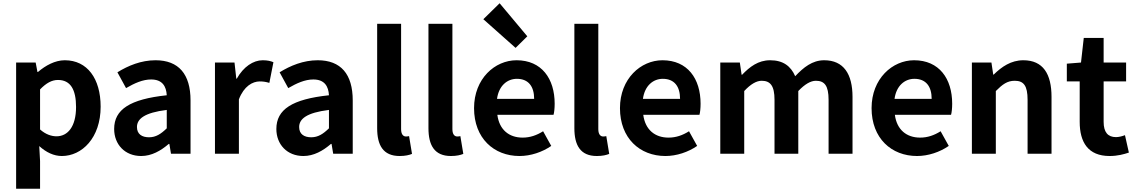

<svg xmlns="http://www.w3.org/2000/svg" viewBox="-20 -944 6970 1179"><path d="M79 215H226V45L221 -47C264 -8 311 14 360 14C483 14 598 -97 598 -289C598 -461 516 -574 378 -574C318 -574 260 -542 213 -502H210L199 -560H79ZM327 -107C297 -107 261 -118 226 -149V-395C264 -434 298 -453 336 -453C413 -453 447 -394 447 -287C447 -165 395 -107 327 -107Z M847 14C911 14 967 -18 1016 -60H1020L1030 0H1150V-327C1150 -489 1077 -574 935 -574C847 -574 767 -541 701 -500L754 -403C806 -433 856 -456 908 -456C977 -456 1001 -414 1004 -359C778 -335 681 -272 681 -152C681 -57 747 14 847 14ZM895 -101C852 -101 821 -120 821 -164C821 -214 867 -252 1004 -269V-156C968 -121 937 -101 895 -101Z M1300 0H1447V-334C1478 -415 1531 -444 1575 -444C1598 -444 1614 -441 1634 -435L1659 -562C1642 -569 1624 -574 1593 -574C1535 -574 1475 -534 1434 -461H1431L1420 -560H1300Z M1843 14C1907 14 1963 -18 2012 -60H2016L2026 0H2146V-327C2146 -489 2073 -574 1931 -574C1843 -574 1763 -541 1697 -500L1750 -403C1802 -433 1852 -456 1904 -456C1973 -456 1997 -414 2000 -359C1774 -335 1677 -272 1677 -152C1677 -57 1743 14 1843 14ZM1891 -101C1848 -101 1817 -120 1817 -164C1817 -214 1863 -252 2000 -269V-156C1964 -121 1933 -101 1891 -101Z M2434 14C2469 14 2493 8 2510 1L2492 -108C2482 -106 2478 -106 2472 -106C2458 -106 2443 -117 2443 -151V-798H2296V-157C2296 -53 2332 14 2434 14Z M2749 14C2784 14 2808 8 2825 1L2807 -108C2797 -106 2793 -106 2787 -106C2773 -106 2758 -117 2758 -151V-798H2611V-157C2611 -53 2647 14 2749 14Z M3146 -650 3218 -721 3048 -924 2948 -826ZM3170 14C3239 14 3310 -10 3365 -48L3315 -138C3275 -113 3235 -99 3189 -99C3106 -99 3046 -147 3034 -239H3379C3383 -252 3386 -279 3386 -307C3386 -461 3306 -574 3152 -574C3019 -574 2891 -461 2891 -280C2891 -95 3013 14 3170 14ZM3032 -337C3043 -418 3095 -460 3154 -460C3226 -460 3260 -412 3260 -337Z M3645 14C3680 14 3704 8 3721 1L3703 -108C3693 -106 3689 -106 3683 -106C3669 -106 3654 -117 3654 -151V-798H3507V-157C3507 -53 3543 14 3645 14Z M4066 14C4135 14 4206 -10 4261 -48L4211 -138C4171 -113 4131 -99 4085 -99C4002 -99 3942 -147 3930 -239H4275C4279 -252 4282 -279 4282 -307C4282 -461 4202 -574 4048 -574C3915 -574 3787 -461 3787 -280C3787 -95 3909 14 4066 14ZM3928 -337C3939 -418 3991 -460 4050 -460C4122 -460 4156 -412 4156 -337Z M4403 0H4550V-385C4589 -427 4625 -448 4657 -448C4710 -448 4736 -418 4736 -331V0H4882V-385C4922 -427 4958 -448 4990 -448C5043 -448 5068 -418 5068 -331V0H5215V-349C5215 -490 5160 -574 5041 -574C4968 -574 4914 -530 4863 -476C4836 -538 4789 -574 4709 -574C4636 -574 4584 -534 4537 -485H4534L4523 -560H4403Z M5611 14C5680 14 5751 -10 5806 -48L5756 -138C5716 -113 5676 -99 5630 -99C5547 -99 5487 -147 5475 -239H5820C5824 -252 5827 -279 5827 -307C5827 -461 5747 -574 5593 -574C5460 -574 5332 -461 5332 -280C5332 -95 5454 14 5611 14ZM5473 -337C5484 -418 5536 -460 5595 -460C5667 -460 5701 -412 5701 -337Z M5948 0H6095V-385C6136 -426 6165 -448 6211 -448C6266 -448 6290 -418 6290 -331V0H6437V-349C6437 -490 6385 -574 6264 -574C6188 -574 6131 -534 6082 -486H6079L6068 -560H5948Z M6794 14C6843 14 6882 3 6912 -7L6888 -114C6873 -108 6851 -102 6833 -102C6783 -102 6757 -132 6757 -196V-444H6895V-560H6757V-711H6635L6618 -560L6531 -553V-444H6610V-196C6610 -71 6661 14 6794 14Z"/></svg>

Font: Noto Sans JP
Style: Bold
Weight: 700
Designer: Ryoko NISHIZUKA  (kana, bopomofo & ideographs); Paul D. Hunt (Latin, Greek & Cyrillic); Sandoll Communications , Soo-you
Foundry: Adobe
Version: Version 2.002;hotconv 1.0.116;makeotfexe 2.5.65601